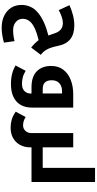

<svg xmlns="http://www.w3.org/2000/svg" viewBox="550 -1350 1157 2297"><g transform="rotate(90 1128.5 -201.5)"><path d="M311 357Q231 357 169.5 327.5Q108 298 73.5 244.5Q39 191 39 120Q39 62 62 11.5Q85 -39 133 -78Q178 -116 243.5 -146.5Q309 -177 405 -202Q398 -221 391.5 -239.5Q385 -258 381 -270Q365 -322 334.5 -348.5Q304 -375 255 -375Q224 -375 187.5 -363.5Q151 -352 101 -326L42 -454Q101 -481 163 -496.5Q225 -512 285 -512Q386 -512 447 -465Q508 -418 529 -317Q545 -236 569 -189.5Q593 -143 636 -111L549 4Q501 -33 460 -85Q411 -73 368.5 -58.5Q326 -44 298 -28Q205 22 205 105Q205 156 243.5 188Q282 220 340 220Q369 220 402.5 216Q436 212 472 203L490 330Q447 342 401.5 349.5Q356 357 311 357Z M984 246Q918 246 863.5 232Q809 218 763 191L827 70Q870 96 907.5 105Q945 114 983 114Q1039 114 1069 84.5Q1099 55 1099 10V0H1021Q897 0 833 -63Q769 -126 769 -235Q769 -322 814 -380.5Q859 -439 935.5 -469Q1012 -499 1107 -499H1267V-4Q1267 114 1194 180Q1121 246 984 246ZM1098 -134V-365H1070Q1010 -365 975 -332.5Q940 -300 940 -242Q940 -134 1044 -134Z M1743 0V13Q1743 84 1713.5 137.5Q1684 191 1631.5 220.5Q1579 250 1508 250Q1459 250 1413.5 237.5Q1368 225 1316 189L1380 70Q1407 87 1430.5 94Q1454 101 1480 101Q1520 101 1546 72.5Q1572 44 1572 2V-499H1743V-134H1875Q1880 -134 1880 -130V-5Q1880 0 1875 0Z M1865 0Q1860 0 1860 -5V-130Q1860 -134 1865 -134H1988V-760H2157V0Z"/></g></svg>

Font: Noto Kufi Arabic ExtraBold
Style: Regular
Weight: 800
Designer: Monotype Design Team, David Williams, Khaled Hosny
Foundry: Google LLC
Version: Version 2.109; ttfautohint (v1.8.4.7-5d5b)